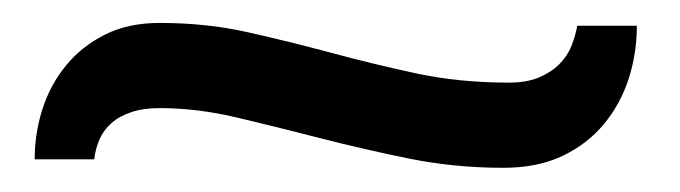

<svg xmlns="http://www.w3.org/2000/svg" viewBox="-20 -320 584 165"><path d="M9.8 -183.1Q9.8 -205.6 16.6 -226.6Q23.4 -247.6 36.9 -263.9Q50.3 -280.3 70.3 -290.3Q90.3 -300.3 117.2 -300.3Q157.7 -300.3 193.4 -292.2Q229 -284.2 264.4 -274.7Q299.8 -265.1 336.9 -257.1Q374 -249 417.5 -249Q432.6 -249 443.1 -253.4Q453.6 -257.8 460.7 -264.9Q467.8 -272 471.2 -280.8Q474.6 -289.6 476.1 -297.9H527.3Q527.3 -274.4 520.3 -252.4Q513.2 -230.5 499 -213.4Q484.9 -196.3 463.4 -186Q441.9 -175.8 412.6 -175.8Q370.6 -175.8 331.1 -183.8Q291.5 -191.9 254.6 -201.4Q217.8 -210.9 183.6 -219Q149.4 -227.1 117.2 -227.1Q103 -227.1 92.8 -223.6Q82.5 -220.2 75.7 -214.1Q68.8 -208 65.4 -200Q62 -191.9 61 -183.1Z"/></svg>

Font: Andika New Basic
Style: Regular
Weight: 400
Designer: Victor Gaultney, Annie Olsen, Julie Remington, Don Collingsworth, Eric Hays
Foundry: SIL International
Version: Version 5.500; ttfautohint (v1.8.3)